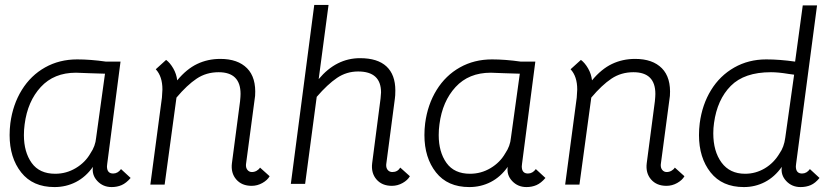

<svg xmlns="http://www.w3.org/2000/svg" viewBox="-20 -749 3405 779"><path d="M19 -201Q19 -225 22 -249Q32 -325 68.5 -384Q105 -443 163 -475.5Q221 -508 293 -508Q347 -508 410 -499H469L415 -84Q414 -80 414 -74Q414 -45 439 -45Q458 -45 471 -63L510 -27Q492 -6 473.5 2Q455 10 433 10Q398 10 375 -14.5Q352 -39 357 -72Q328 -31 288 -10.5Q248 10 201 10Q113 10 66 -49.5Q19 -109 19 -201ZM347 -127Q367 -156 370 -190L406 -450L342 -452L288 -454Q199 -454 145.5 -396Q92 -338 80 -245Q77 -223 77 -201Q77 -132 108.5 -88Q140 -44 204 -44Q249 -44 287.5 -67Q326 -90 347 -127Z M1074 -34Q1065 -18 1044.5 -6.5Q1024 5 1001 5Q961 5 938.5 -21Q916 -47 921 -87L954 -338Q956 -358 956 -368Q956 -456 867 -456Q817 -456 778 -430Q739 -404 696 -353L648 0H590L637 -353Q639 -377 639 -386Q639 -439 612 -468L654 -506Q670 -494 683 -471.5Q696 -449 699 -423Q737 -469 780 -489.5Q823 -510 874 -510Q945 -510 982.5 -472Q1020 -434 1015 -360L978 -82Q977 -68 984 -59.5Q991 -51 1002 -51Q1012 -51 1021 -56Q1030 -61 1035 -69Z M1572 -51Q1593 -51 1604 -69L1643 -34Q1634 -18 1613.5 -6.5Q1593 5 1570 5Q1530 5 1507.5 -21Q1485 -47 1490 -87L1524 -349Q1526 -367 1526 -374Q1526 -459 1433 -459Q1386 -459 1347.5 -433Q1309 -407 1265 -356L1218 -3H1160L1255 -729H1313L1273 -428Q1344 -513 1441 -513Q1512 -513 1548 -479.5Q1584 -446 1584 -382Q1584 -360 1582 -348L1547 -82Q1546 -68 1553 -59.5Q1560 -51 1572 -51Z M1702 -201Q1702 -225 1705 -249Q1715 -325 1751.5 -384Q1788 -443 1846 -475.5Q1904 -508 1976 -508Q2030 -508 2093 -499H2152L2098 -84Q2097 -80 2097 -74Q2097 -45 2122 -45Q2141 -45 2154 -63L2193 -27Q2175 -6 2156.5 2Q2138 10 2116 10Q2081 10 2058 -14.5Q2035 -39 2040 -72Q2011 -31 1971 -10.5Q1931 10 1884 10Q1796 10 1749 -49.5Q1702 -109 1702 -201ZM2030 -127Q2050 -156 2053 -190L2089 -450L2025 -452L1971 -454Q1882 -454 1828.5 -396Q1775 -338 1763 -245Q1760 -223 1760 -201Q1760 -132 1791.5 -88Q1823 -44 1887 -44Q1932 -44 1970.5 -67Q2009 -90 2030 -127Z M2757 -34Q2748 -18 2727.5 -6.5Q2707 5 2684 5Q2644 5 2621.5 -21Q2599 -47 2604 -87L2637 -338Q2639 -358 2639 -368Q2639 -456 2550 -456Q2500 -456 2461 -430Q2422 -404 2379 -353L2331 0H2273L2320 -353Q2322 -377 2322 -386Q2322 -439 2295 -468L2337 -506Q2353 -494 2366 -471.5Q2379 -449 2382 -423Q2420 -469 2463 -489.5Q2506 -510 2557 -510Q2628 -510 2665.5 -472Q2703 -434 2698 -360L2661 -82Q2660 -68 2667 -59.5Q2674 -51 2685 -51Q2695 -51 2704 -56Q2713 -61 2718 -69Z M2816 -201Q2816 -225 2819 -249Q2829 -325 2865 -383.5Q2901 -442 2959 -475Q3017 -508 3089 -508Q3143 -508 3206 -499L3237 -727H3295L3210 -84Q3209 -80 3209 -74Q3209 -45 3234 -45Q3253 -45 3266 -63L3305 -27Q3288 -6 3269.5 2Q3251 10 3228 10Q3193 10 3170 -14.5Q3147 -39 3152 -72Q3123 -31 3083.5 -10.5Q3044 10 2998 10Q2910 10 2863 -49.5Q2816 -109 2816 -201ZM3143 -127Q3161 -152 3166 -190L3202 -446L3180 -449Q3138 -456 3108 -456Q3000 -456 2945 -400.5Q2890 -345 2877 -250Q2874 -229 2874 -208Q2874 -135 2907.5 -89.5Q2941 -44 3003 -44Q3046 -44 3083 -66Q3120 -88 3143 -127Z"/></svg>

Font: Bellota
Style: Italic
Weight: 400
Italic angle: -7.5°
Designer: Kemie Guaida
Foundry: Kemie Guaida
Version: Version 4.001